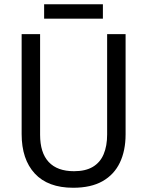

<svg xmlns="http://www.w3.org/2000/svg" viewBox="-20 -875 694 905"><path d="M572 -242Q572 -165 545 -108.5Q518 -52 463.5 -21Q409 10 325 10Q206 10 144 -57Q82 -124 82 -243V-714H169V-240Q169 -155 209.5 -111.5Q250 -68 329 -68Q383 -68 417.5 -88.5Q452 -109 468.5 -148Q485 -187 485 -241V-714H572ZM465 -855V-787H188V-855Z"/></svg>

Font: Noto Sans Hebrew SemiCondensed
Style: Regular
Weight: 400
Width: 4
Designer: Monotype Design Team
Foundry: Monotype Imaging Inc.
Version: Version 2.003